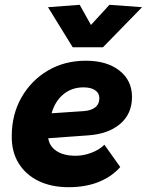

<svg xmlns="http://www.w3.org/2000/svg" viewBox="-20 -770 612 800"><path d="M266 10Q194 10 140.5 -16Q87 -42 57.5 -90Q28 -138 29 -203Q29 -293 69.5 -364Q110 -435 179.5 -476Q249 -517 338 -517Q425 -517 477.5 -476Q530 -435 530 -366Q530 -296 481 -254Q432 -212 348 -206L181 -194Q186 -160 216 -140.5Q246 -121 295 -121Q328 -121 361 -133.5Q394 -146 415 -167L481 -74Q446 -34 391.5 -12Q337 10 266 10ZM328 -406Q279 -406 244 -377Q209 -348 195 -298L328 -307Q359 -309 376.5 -322.5Q394 -336 394 -361Q394 -382 376.5 -394Q359 -406 328 -406ZM283 -573 180 -740 312 -750 359 -666 436 -750 572 -740 409 -573Z"/></svg>

Font: Livvic
Style: Bold Italic
Weight: 700
Italic angle: -10°
Designer: Jacques Le Bailly, Baron von Fonthausen
Version: Version 1.001; ttfautohint (v1.8.2)